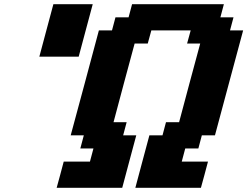

<svg xmlns="http://www.w3.org/2000/svg" viewBox="-20 -895 1179 915"><path d="M625 0H937.5Q943.4 -21 954.6 -62.5Q965.8 -104 971.2 -125H846.2L862.8 -187.5H925.3L941.9 -250H1004.4Q1026.4 -333.5 1071.5 -500Q1116.7 -666.5 1138.7 -750H1076.2L1092.8 -812.5H1030.3L1046.9 -875H609.4L592.8 -812.5H530.3L513.7 -750H451.2Q429.2 -667 384.3 -500Q339.4 -333 316.9 -250H379.4L362.8 -187.5H425.3L408.7 -125H283.7Q278.3 -104 267.1 -62.5Q255.9 -21 250 0H562.5Q573.7 -42 595.9 -125.2Q618.2 -208.5 629.4 -250H566.9L583.5 -312.5H521Q537.6 -375 571 -500Q604.5 -625 621.6 -687.5H684.1L701.2 -750H888.7L871.6 -687.5H934.1Q917 -625 883.5 -500Q850.1 -375 833.5 -312.5H771L754.4 -250H691.9Q680.7 -208.5 658.4 -125.2Q636.2 -42 625 0ZM167.5 -625H355Q366.2 -667 388.4 -750Q410.6 -833 421.9 -875H234.4Q223.1 -833 200.9 -750Q178.7 -667 167.5 -625Z"/></svg>

Font: Faithful 32x
Style: SemiboldOblique
Weight: 400
Foundry: Faithful Resource Pack
Version: Version 1.0; January 27, 2023